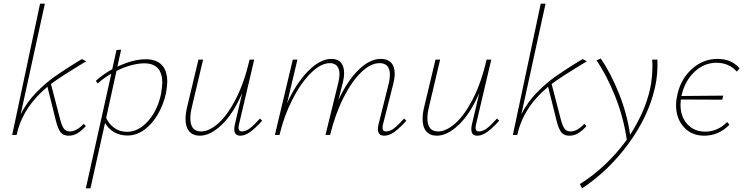

<svg xmlns="http://www.w3.org/2000/svg" viewBox="-20 -731 4035 1040"><path d="M433 -60 445 -48Q420 -21 398.5 -8.5Q377 4 351 4Q323 4 308 -15Q293 -34 282 -80L237 -261Q102 -149 70 0H46L197 -711H223L92 -112Q125 -177 175 -228.5Q225 -280 276 -316Q327 -352 397 -395L424 -411L447 -399L399 -370Q365 -349 326.5 -324.5Q288 -300 256 -276L305 -87Q315 -49 326 -34Q337 -19 359 -19Q394 -19 433 -60Z M886 -288Q886 -266 879 -226Q866 -166 836 -113.5Q806 -61 763 -29Q720 3 670 3Q630 3 598.5 -15Q567 -33 549 -65L470 289H445L583 -332Q544 -310 509 -279L499 -293Q540 -330 588 -356L611 -460L636 -462L616 -370Q701 -410 769 -410Q827 -410 856.5 -379Q886 -348 886 -288ZM859 -283Q859 -388 761 -388Q730 -388 690.5 -377.5Q651 -367 611 -347L555 -92Q571 -58 600 -37.5Q629 -17 668 -17Q730 -17 781.5 -74.5Q833 -132 852 -221Q859 -261 859 -283Z M1400 -77Q1364 -37 1335.5 -16.5Q1307 4 1282 4Q1249 4 1249 -31Q1249 -43 1252 -56L1292 -227Q1243 -114 1181 -55Q1119 4 1062 4Q1026 4 1005.5 -19Q985 -42 985 -87Q985 -116 994 -153L1055 -408H1080L1020 -154Q1011 -117 1011 -91Q1011 -19 1069 -19Q1113 -19 1163 -63.5Q1213 -108 1258 -196Q1303 -284 1332 -408H1357L1275 -59Q1272 -47 1272 -39Q1272 -19 1290 -19Q1311 -19 1333.5 -36Q1356 -53 1388 -89Z M2181 -77Q2145 -37 2116.5 -16.5Q2088 4 2062 4Q2027 4 2027 -32Q2027 -43 2030 -56L2086 -280Q2092 -306 2092 -326Q2092 -389 2036 -389Q1988 -389 1937 -340Q1886 -291 1841 -202.5Q1796 -114 1768 0H1743L1813 -285Q1819 -311 1819 -329Q1819 -358 1805.5 -373.5Q1792 -389 1767 -389Q1718 -389 1663.5 -335Q1609 -281 1563.5 -191.5Q1518 -102 1494 0H1469L1566 -408H1591L1535 -172Q1584 -280 1649 -346Q1714 -412 1776 -412Q1810 -412 1827 -391.5Q1844 -371 1844 -335Q1844 -314 1838 -288L1813 -189Q1862 -294 1922.5 -353Q1983 -412 2043 -412Q2079 -412 2098.5 -391.5Q2118 -371 2118 -332Q2118 -307 2111 -280L2055 -59Q2052 -47 2052 -39Q2052 -19 2071 -19Q2092 -19 2114.5 -36Q2137 -53 2169 -89Z M2684 -77Q2648 -37 2619.5 -16.5Q2591 4 2566 4Q2533 4 2533 -31Q2533 -43 2536 -56L2576 -227Q2527 -114 2465 -55Q2403 4 2346 4Q2310 4 2289.5 -19Q2269 -42 2269 -87Q2269 -116 2278 -153L2339 -408H2364L2304 -154Q2295 -117 2295 -91Q2295 -19 2353 -19Q2397 -19 2447 -63.5Q2497 -108 2542 -196Q2587 -284 2616 -408H2641L2559 -59Q2556 -47 2556 -39Q2556 -19 2574 -19Q2595 -19 2617.5 -36Q2640 -53 2672 -89Z M3145 -60 3157 -48Q3132 -21 3110.5 -8.5Q3089 4 3063 4Q3035 4 3020 -15Q3005 -34 2994 -80L2949 -261Q2814 -149 2782 0H2758L2909 -711H2935L2804 -112Q2837 -177 2887 -228.5Q2937 -280 2988 -316Q3039 -352 3109 -395L3136 -411L3159 -399L3111 -370Q3077 -349 3038.5 -324.5Q3000 -300 2968 -276L3017 -87Q3027 -49 3038 -34Q3049 -19 3071 -19Q3106 -19 3145 -60Z M3528 -258Q3493 -101 3384.5 47Q3276 195 3133 289L3121 266Q3193 221 3258 159.5Q3323 98 3375 26Q3358 -94 3312 -209.5Q3266 -325 3211 -404L3234 -414Q3288 -336 3332.5 -225Q3377 -114 3393 -1Q3473 -124 3501 -248Q3514 -309 3514 -374Q3514 -397 3513 -408H3541Q3544 -327 3528 -258Z M3986 -361 3971 -343Q3952 -366 3923.5 -378.5Q3895 -391 3862 -391Q3794 -391 3742.5 -342.5Q3691 -294 3673 -219L3671 -211L3898 -213L3892 -191L3668 -192Q3666 -174 3666 -165Q3666 -99 3703 -58.5Q3740 -18 3800 -18Q3867 -18 3919 -70L3931 -55Q3872 4 3795 4Q3726 4 3684 -42.5Q3642 -89 3642 -161Q3642 -188 3650 -222Q3669 -305 3729 -358.5Q3789 -412 3867 -412Q3942 -412 3986 -361Z"/></svg>

Font: Ysabeau Infant Extralight
Style: Italic
Weight: 200
Italic angle: -12°
Designer: Christian Thalmann (Catharsis Fonts)
Version: Version 0.003